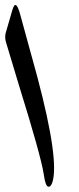

<svg xmlns="http://www.w3.org/2000/svg" viewBox="-72 -729 309 750"><path d="M-23 -692Q-10 -735 7 -672L74 -428Q161 -100 132 -15Q125 3 116 0Q105 -3 99 -48Q93 -86 68.5 -173.5Q44 -261 2 -396L-48 -562Q-55 -583 -49 -603Z"/></svg>

Font: Amiri
Style: Bold Italic
Weight: 700
Italic angle: 10°
Designer: Khaled Hosny
Version: Version 0.113